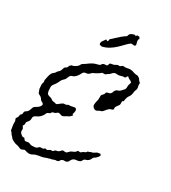

<svg xmlns="http://www.w3.org/2000/svg" viewBox="-314 -1316 1340 1508"><g transform="rotate(30 356.5 -562.0)"><path d="M693.4 -217.8Q694.3 -214.8 690.9 -209Q687.5 -203.1 682.1 -197.3Q676.8 -191.4 671.9 -186.5Q667 -181.6 664.1 -180.7Q659.2 -178.7 655.3 -175.3Q651.4 -171.9 649.4 -167Q638.7 -135.7 605.5 -127.9Q599.6 -127 596.7 -123Q593.8 -119.1 590.8 -114.3Q587.9 -109.4 585 -105Q582 -100.6 577.1 -97.7Q563.5 -90.8 546.4 -90.3Q529.3 -89.8 517.6 -79.1Q508.8 -71.3 504.4 -60.1Q500 -48.8 490.2 -43Q480.5 -37.1 468.8 -39.1Q457 -41 447.3 -34.2Q443.4 -32.2 439.5 -27.3Q435.5 -22.5 433.6 -17.6Q430.7 -13.7 425.3 -11.2Q419.9 -8.8 415 -8.8Q403.3 -9.8 392.6 -4.9Q381.8 0 371.1 2L358.4 3.9L357.4 5.9Q341.8 8.8 327.6 14.6Q313.5 20.5 298.8 23.4Q286.1 25.4 274.4 27.3Q262.7 29.3 249 33.2Q238.3 36.1 227.5 43Q216.8 49.8 205.1 50.8Q194.3 51.8 183.1 49.8Q171.9 47.9 161.1 43.9Q156.2 42 151.4 43.9Q146.5 45.9 141.6 48.3Q136.7 50.8 131.3 52.7Q126 54.7 120.1 52.7Q111.3 49.8 100.6 44.9Q95.7 43 89.8 41Q84 39.1 79.1 39.1Q75.2 39.1 66.9 36.1Q58.6 33.2 49.8 28.8Q41 24.4 33.7 19.5Q26.4 14.6 24.4 10.7Q18.6 2 11.2 -4.4Q3.9 -10.7 -1 -21.5Q-2 -23.4 -5.4 -27.3Q-8.8 -31.2 -10.7 -31.2Q-12.7 -31.2 -13.7 -35.2Q-14.6 -39.1 -15.6 -44.4Q-16.6 -49.8 -17.1 -54.2Q-17.6 -58.6 -17.6 -58.6Q-19.5 -66.4 -21 -75.7Q-22.5 -85 -22.5 -92.8Q-22.5 -104.5 -22.5 -112.3Q-22.5 -120.1 -28.3 -129.9Q-31.2 -133.8 -29.3 -138.7Q-27.3 -143.6 -24.4 -147.5Q-19.5 -152.3 -18.1 -157.2Q-16.6 -162.1 -16.1 -167Q-15.6 -171.9 -14.6 -176.3Q-13.7 -180.7 -7.8 -184.6Q-2.9 -188.5 -1 -194.8Q1 -201.2 0 -206.1Q0 -216.8 10.7 -223.1Q21.5 -229.5 27.3 -237.3Q33.2 -245.1 36.6 -255.9Q40 -266.6 43.9 -276.4Q46.9 -283.2 55.2 -288.6Q63.5 -293.9 72.3 -299.3Q81.1 -304.7 88.9 -312.5Q96.7 -320.3 99.6 -333Q100.6 -335 98.6 -339.4Q96.7 -343.8 93.8 -345.7Q90.8 -347.7 86.9 -350.1Q83 -352.5 80.1 -353.5Q71.3 -358.4 66.9 -366.7Q62.5 -375 54.7 -380.9Q46.9 -386.7 37.1 -390.6Q27.3 -394.5 25.4 -405.3Q23.4 -412.1 19.5 -420.4Q15.6 -428.7 15.6 -433.6Q15.6 -441.4 14.6 -447.8Q13.7 -454.1 13.7 -460.9Q11.7 -473.6 16.6 -484.4Q21.5 -495.1 16.6 -508.8Q19.5 -523.4 23.9 -544.9Q28.3 -566.4 36.1 -579.1Q38.1 -583 42.5 -587.9Q46.9 -592.8 50.8 -594.7Q60.5 -600.6 65.4 -611.3Q70.3 -620.1 78.1 -626Q85.9 -630.9 91.3 -643.1Q96.7 -655.3 98.6 -664.1Q101.6 -675.8 112.3 -679.7Q118.2 -681.6 120.6 -686.5Q123 -691.4 125 -695.8Q127 -700.2 128.9 -704.1Q130.9 -708 133.8 -709Q139.6 -710.9 138.7 -714.8Q142.6 -717.8 150.4 -717.8Q154.3 -717.8 164.1 -723.1Q173.8 -728.5 178.7 -731.4L186.5 -737.3Q195.3 -744.1 199.2 -753.9Q203.1 -763.7 212.9 -769.5Q222.7 -775.4 231.4 -780.8Q240.2 -786.1 248 -793Q252.9 -796.9 257.8 -799.8Q262.7 -802.7 267.6 -805.7Q282.2 -815.4 297.9 -819.8Q313.5 -824.2 330.1 -829.1Q336.9 -831.1 342.3 -840.8Q347.7 -850.6 361.3 -852.5Q366.2 -853.5 370.1 -853.5Q374 -853.5 378.9 -853.5Q382.8 -853.5 385.7 -856.9Q388.7 -860.4 390.1 -864.7Q391.6 -869.1 393.1 -873.5Q394.5 -877.9 396.5 -878.9Q397.5 -879.9 397.9 -879.9Q398.4 -879.9 399.4 -880.9Q414.1 -883.8 423.3 -885.3Q432.6 -886.7 446.3 -896.5Q456.1 -902.3 465.8 -900.4Q475.6 -898.4 485.4 -908.2Q494.1 -917 502.9 -914.1Q510.7 -912.1 528.3 -915Q545.9 -918 554.7 -919.9Q562.5 -918 569.8 -918Q577.1 -918 585 -915Q601.6 -908.2 613.3 -907.2Q618.2 -906.2 623.5 -906.2Q628.9 -906.2 633.8 -905.3Q639.6 -900.4 643.1 -898.9Q646.5 -897.5 648.9 -895.5Q651.4 -893.6 653.8 -890.6Q656.2 -887.7 660.2 -880.9Q661.1 -878.9 664.6 -875.5Q668 -872.1 671.9 -868.7Q675.8 -865.2 677.7 -862.3Q679.7 -859.4 676.8 -859.4Q674.8 -858.4 675.3 -853Q675.8 -847.7 676.8 -841.3Q677.7 -835 679.2 -829.6Q680.7 -824.2 680.7 -822.3Q681.6 -817.4 680.2 -810.5Q678.7 -803.7 676.8 -799.8Q670.9 -788.1 670.4 -775.4Q669.9 -762.7 665 -750Q663.1 -743.2 657.7 -736.3Q652.3 -729.5 649.4 -722.7Q644.5 -714.8 643.1 -706.1Q641.6 -697.3 638.7 -688.5Q637.7 -685.5 638.7 -681.2Q639.6 -676.8 637.7 -676.8Q634.8 -674.8 632.3 -674.3Q629.9 -673.8 627.9 -671.9Q626 -669.9 627 -657.7Q627.9 -645.5 626 -638.7Q623 -631.8 618.2 -626Q613.3 -620.1 608.9 -614.3Q604.5 -608.4 602.1 -601.6Q599.6 -594.7 602.5 -586.9Q603.5 -583 600.6 -580.1Q597.7 -577.1 592.8 -575.2Q587.9 -573.2 583 -571.8Q578.1 -570.3 575.2 -569.3Q571.3 -567.4 565.9 -562.5Q560.5 -557.6 555.2 -551.3Q549.8 -544.9 544.9 -539.1Q540 -533.2 537.1 -530.3Q531.2 -522.5 521 -520.5Q510.7 -518.6 502.9 -512.7Q495.1 -506.8 485.4 -504.9Q480.5 -503.9 475.1 -505.9Q469.7 -507.8 464.8 -510.7Q457 -516.6 453.1 -523.4Q450.2 -527.3 449.7 -535.2Q449.2 -543 450.7 -551.8Q452.1 -560.5 453.6 -568.4Q455.1 -576.2 457 -581.1Q459 -588.9 459 -601.6Q459 -614.3 459 -622.1Q459 -627 461.9 -630.9Q464.8 -634.8 468.8 -639.2Q472.7 -643.6 476.6 -648.4Q480.5 -653.3 481.4 -661.1Q482.4 -666 487.3 -668.9Q492.2 -671.9 497.1 -672.9Q502.9 -673.8 508.8 -675.3Q514.6 -676.8 519.5 -681.6Q527.3 -689.5 529.3 -699.7Q531.2 -710 540 -717.8Q547.9 -725.6 558.1 -728Q568.4 -730.5 576.2 -738.3Q586.9 -749 596.7 -760.3Q606.4 -771.5 605.5 -788.1Q605.5 -793 605.5 -797.9Q605.5 -802.7 607.4 -807.6Q607.4 -808.6 609.4 -813.5Q611.3 -818.4 612.8 -823.7Q614.3 -829.1 613.8 -833Q613.3 -836.9 610.4 -836.9Q602.5 -844.7 592.3 -848.1Q582 -851.6 577.1 -858.4Q575.2 -861.3 570.3 -863.3Q562.5 -859.4 562 -855Q561.5 -850.6 556.6 -845.7Q551.8 -840.8 545.9 -842.8Q541 -844.7 528.8 -840.8Q516.6 -836.9 508.8 -835Q501 -833 495.1 -833.5Q489.3 -834 482.9 -834.5Q476.6 -835 469.7 -834Q462.9 -833 455.1 -827.1Q448.2 -821.3 442.4 -814.5Q436.5 -806.6 427.7 -802.2Q418.9 -797.9 412.1 -791Q408.2 -787.1 403.3 -786.6Q398.4 -786.1 393.6 -786.6Q388.7 -787.1 383.3 -786.6Q377.9 -786.1 374 -781.2Q371.1 -778.3 364.3 -773.4Q357.4 -768.6 349.6 -764.2Q341.8 -759.8 334 -755.4Q326.2 -751 322.3 -750Q311.5 -746.1 304.7 -737.3Q297.9 -728.5 292 -726.6Q286.1 -724.6 284.2 -722.7Q281.2 -720.7 270.5 -720.2Q259.8 -719.7 252 -713.9Q249 -711.9 246.1 -707Q243.2 -702.1 241.2 -699.2Q233.4 -680.7 219.2 -665.5Q205.1 -650.4 185.5 -644.5Q177.7 -642.6 173.3 -637.2Q168.9 -631.8 166 -624.5Q163.1 -617.2 160.2 -609.9Q157.2 -602.5 152.3 -596.7L138.7 -583Q130.9 -575.2 127.4 -567.4Q124 -559.6 119.1 -549.8Q114.3 -540 108.9 -532.2Q103.5 -524.4 96.7 -515.6Q92.8 -511.7 90.3 -506.8Q87.9 -502 85.9 -497.1Q84 -492.2 84.5 -487.3Q85 -482.4 85 -476.6Q85 -452.1 89.8 -436.5Q94.7 -420.9 123 -416Q133.8 -414.1 142.1 -406.2Q150.4 -398.4 162.1 -398.4Q172.9 -398.4 182.6 -393.6Q186.5 -392.6 192.4 -394Q198.2 -395.5 201.2 -399.4Q208 -406.2 215.8 -411.1Q223.6 -416 231.4 -421.9Q238.3 -426.8 249 -425.8Q259.8 -424.8 269.5 -431.6Q277.3 -437.5 285.2 -435.5Q298.8 -435.5 312 -439.5Q325.2 -443.4 334 -442.4Q342.8 -440.4 345.2 -434.1Q347.7 -427.7 347.7 -419.9Q347.7 -412.1 345.2 -403.8Q342.8 -395.5 340.8 -389.6Q339.8 -387.7 342.3 -386.7Q344.7 -385.7 346.7 -385.7Q347.7 -385.7 349.1 -384.8Q350.6 -383.8 348.6 -382.8Q348.6 -380.9 347.7 -380.4Q346.7 -379.9 345.7 -377.9Q337.9 -368.2 333 -364.3Q328.1 -360.4 323.2 -357.9Q318.4 -355.5 313 -353.5Q307.6 -351.6 299.8 -345.7Q294.9 -342.8 290.5 -340.3Q286.1 -337.9 281.2 -335.9Q275.4 -334 270 -335.4Q264.6 -336.9 258.8 -338.9Q252.9 -340.8 247.6 -342.3Q242.2 -343.8 237.3 -341.8Q234.4 -340.8 229.5 -336.9Q224.6 -333 222.7 -331.1Q211.9 -324.2 204.1 -324.2Q199.2 -324.2 194.8 -320.3Q190.4 -316.4 188.5 -311.5Q185.5 -306.6 181.2 -304.7Q176.8 -302.7 172.4 -301.3Q168 -299.8 164.1 -296.9Q160.2 -293.9 157.2 -287.1Q152.3 -273.4 142.1 -260.7Q131.8 -248 120.1 -240.2Q112.3 -235.4 100.1 -229.5Q87.9 -223.6 83 -216.8Q78.1 -209 79.1 -197.3Q80.1 -185.5 74.2 -174.8Q70.3 -167 61.5 -158.2Q56.6 -153.3 56.2 -148.9Q55.7 -144.5 55.7 -139.6Q55.7 -134.8 55.2 -129.9Q54.7 -125 49.8 -120.1Q44.9 -114.3 50.3 -108.4Q55.7 -102.5 58.6 -95.7Q61.5 -85.9 59.6 -74.2Q58.6 -69.3 62.5 -62.5Q66.4 -55.7 72.8 -49.8Q79.1 -43.9 85.9 -40Q92.8 -36.1 98.6 -38.1Q103.5 -40 106.9 -36.1Q110.4 -32.2 112.3 -29.3Q118.2 -18.6 127.4 -19Q136.7 -19.5 147.5 -22.5Q157.2 -24.4 167 -19Q176.8 -13.7 187.5 -13.7Q191.4 -13.7 195.3 -14.2Q199.2 -14.6 203.1 -14.6Q209 -14.6 211.9 -15.6Q222.7 -15.6 230 -20.5Q237.3 -25.4 243.2 -32.2Q247.1 -36.1 252.4 -36.6Q257.8 -37.1 263.2 -37.1Q268.6 -37.1 273.9 -37.6Q279.3 -38.1 283.2 -43Q287.1 -47.9 291.5 -47.9Q295.9 -47.9 300.8 -45.9Q306.6 -43.9 311.5 -46.4Q316.4 -48.8 320.3 -51.8Q324.2 -54.7 329.1 -57.1Q334 -59.6 339.8 -58.6Q352.5 -56.6 359.4 -67.4Q365.2 -76.2 376 -76.7Q386.7 -77.1 395.5 -84Q403.3 -89.8 409.2 -97.7Q413.1 -102.5 418.9 -103.5Q424.8 -104.5 430.7 -102.5Q435.5 -101.6 442.4 -102.1Q449.2 -102.5 453.1 -106.4Q460.9 -113.3 467.3 -120.6Q473.6 -127.9 484.4 -131.8Q495.1 -136.7 502 -139.6Q508.8 -142.6 516.6 -153.3Q522.5 -163.1 535.2 -159.2Q540 -157.2 544.4 -159.7Q548.8 -162.1 552.2 -165Q555.7 -168 559.6 -171.4Q563.5 -174.8 568.4 -175.8Q584 -179.7 590.8 -194.3Q603.5 -195.3 609.4 -199.7Q615.2 -204.1 623 -204.1Q626 -204.1 631.8 -207Q637.7 -210 643.6 -213.9Q649.4 -217.8 654.8 -221.2Q660.2 -224.6 662.1 -224.6Q667 -225.6 671.4 -225.6Q675.8 -225.6 680.7 -227.5Q685.5 -229.5 688.5 -225.6Q691.4 -221.7 693.4 -217.8ZM502 -1108.4Q499 -1097.7 490.2 -1097.2Q481.4 -1096.7 467.8 -1098.6H460.9Q438.5 -1081.1 419.4 -1060.5Q400.4 -1040 379.9 -1021.5Q359.4 -1002.9 334.5 -987.3Q309.6 -971.7 274.4 -962.9L252.9 -966.8Q248 -978.5 249.5 -985.8Q251 -993.2 255.4 -999.5Q259.8 -1005.9 265.1 -1012.7Q270.5 -1019.5 275.4 -1028.3Q278.3 -1026.4 284.2 -1024.4Q290 -1022.5 292 -1021.5Q297.9 -1026.4 297.4 -1035.6Q296.9 -1044.9 306.6 -1050.8Q312.5 -1054.7 316.9 -1059.1Q321.3 -1063.5 326.2 -1068.4Q344.7 -1085.9 363.8 -1102.5Q382.8 -1119.1 405.3 -1132.8Q408.2 -1149.4 418 -1158.2Q427.7 -1167 449.2 -1171.9Q451.2 -1171.9 452.1 -1172.4Q453.1 -1172.9 454.1 -1172.9L464.8 -1166Q466.8 -1176.8 472.7 -1177.7Q478.5 -1178.7 491.2 -1176.8L501 -1161.1Q495.1 -1158.2 494.1 -1151.4Q493.2 -1144.5 494.6 -1136.7Q496.1 -1128.9 498.5 -1121.1Q501 -1113.3 502 -1108.4Z"/></g></svg>

Font: Homemade Apple
Style: Regular
Weight: 400
Designer: Font Diner, Inc
Foundry: Font Diner, Inc
Version: Version 1.000